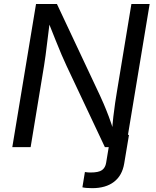

<svg xmlns="http://www.w3.org/2000/svg" viewBox="-20 -748 793 976"><path d="M398.9 204.1 411.6 126.5Q419.4 127.9 427 128.4Q434.6 128.9 439.9 128.9Q481.9 128.9 498.8 116.5Q515.6 104 519.5 79.6L543 -62.5H635.7L611.3 83.5Q601.1 144.5 559.3 176.5Q517.6 208.5 448.7 208.5Q432.6 208.5 419.2 207.3Q405.8 206.1 398.9 204.1ZM42.5 0 163.1 -727.5H269.5L488.3 -262.2Q495.1 -247.6 507.1 -220Q519 -192.4 533 -155.5Q546.9 -118.7 559.6 -75.7H549.3Q551.8 -117.7 556.2 -155.5Q560.5 -193.4 565.4 -225.6Q570.3 -257.8 574.2 -281.2L647.9 -727.5H740.7L620.1 0H513.2L317.9 -414.1Q305.7 -440.4 292.7 -470.5Q279.8 -500.5 262.9 -543Q246.1 -585.4 220.7 -648.9H234.4Q227.1 -589.8 221.4 -544.4Q215.8 -499 211.7 -466.8Q207.5 -434.6 204.1 -415L135.7 0Z"/></svg>

Font: Adwaita Sans
Style: Italic
Weight: 400
Italic angle: -9.39999°
Designer: Rasmus Andersson
Foundry: rsms
Version: Version 4.001;git-9221beed3